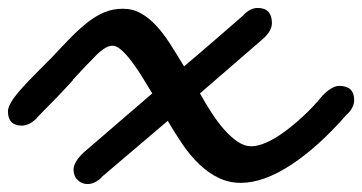

<svg xmlns="http://www.w3.org/2000/svg" viewBox="-70 -416 911 483"><path d="M24 -120Q4 -100 -15 -100Q-50 -100 -50 -136Q-50 -145 -42.5 -158Q-35 -171 -23 -185Q-11 -199 3.5 -214Q18 -229 31 -242Q40 -251 47 -258Q54 -265 59 -270Q85 -298 107 -320.5Q129 -343 150 -359.5Q171 -376 192.5 -385Q214 -394 239 -394Q264 -394 284.5 -382.5Q305 -371 323 -351.5Q341 -332 358 -305.5Q375 -279 393 -249Q431 -281 469 -314Q507 -347 544 -379L542 -378Q560 -396 578 -396Q614 -396 614 -358Q614 -337 589 -316Q546 -279 511 -248.5Q476 -218 433 -181Q447 -156 462.5 -132Q478 -108 494.5 -89.5Q511 -71 528 -59.5Q545 -48 562 -48Q578 -48 599 -57Q620 -66 643.5 -83Q667 -100 692 -123Q717 -146 741 -175Q751 -186 762.5 -193Q774 -200 783 -200Q821 -200 821 -164Q821 -146 803 -128L804 -130Q732 -47 662.5 -1.5Q593 44 536 44Q506 44 480 31.5Q454 19 431.5 -2.5Q409 -24 389.5 -52.5Q370 -81 352 -112Q310 -76 268.5 -41Q227 -6 185 30L187 29Q169 47 150 47Q136 47 125.5 37Q115 27 115 10Q115 1 122 -10.5Q129 -22 140 -32Q187 -72 226.5 -106.5Q266 -141 313 -181Q300 -203 286.5 -224.5Q273 -246 260 -263Q247 -280 235 -290.5Q223 -301 213 -301Q196 -301 172 -277Q148 -253 113 -215H114Q95 -194 72 -170Q49 -146 23 -120Z"/></svg>

Font: Discipuli Britannica Bold
Style: Regular
Weight: 700
Designer: Peter Wiegel
Foundry: Peter Wiegel
Version: Version 0.001 2009